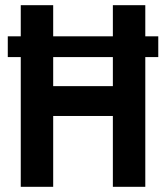

<svg xmlns="http://www.w3.org/2000/svg" viewBox="-20 -720 640 740"><path d="M60 0H185V-273H415V0H540V-500H590V-580H540V-700H415V-580H185V-700H60V-580H10V-500H60ZM415 -388H185V-500H415Z"/></svg>

Font: CommitMono
Style: Bold
Weight: 700
Monospace: yes
Designer: Eigil Nikolajsen
Foundry: Eigil Nikolajsen
Version: Version 1.143